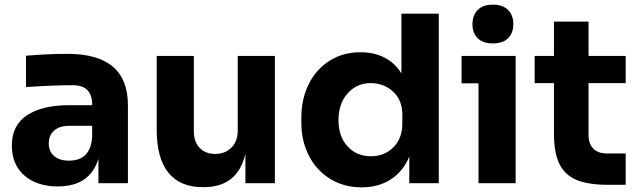

<svg xmlns="http://www.w3.org/2000/svg" viewBox="-20 -789 2750 827"><path d="M404 -105Q367 14 229 14Q139 14 85 -33Q31 -80 31 -162Q31 -250 97 -293Q163 -336 278 -336H377V-338Q377 -380 356.5 -401Q336 -422 293 -422Q214 -422 92 -414V-549Q184 -557 272 -557Q531 -557 531 -336V0H404ZM277 -97Q372 -97 377 -203V-247H277Q236 -247 213 -226.5Q190 -206 190 -171Q190 -137 213 -117Q236 -97 277 -97Z M655 -230V-548H815V-222Q815 -178 840 -152Q865 -126 907 -126Q950 -126 977 -153.5Q1004 -181 1004 -226V-548H1164V0H1037V-126Q1003 17 859 17H852Q756 17 705.5 -45Q655 -107 655 -230Z M1278 -260V-283Q1278 -362 1309.5 -426Q1341 -490 1399 -527Q1457 -564 1532 -564Q1591 -564 1636 -541Q1681 -518 1709 -473V-730H1870V0H1743V-115Q1717 -51 1663.5 -16.5Q1610 18 1538 18Q1462 18 1403 -18Q1344 -54 1311 -117.5Q1278 -181 1278 -260ZM1713 -258V-295Q1713 -358 1673 -394.5Q1633 -431 1577 -431Q1516 -431 1477 -386.5Q1438 -342 1438 -272Q1438 -201 1477 -158.5Q1516 -116 1578 -116Q1636 -116 1674.5 -154.5Q1713 -193 1713 -258Z M2041 -430H1968V-548H2201V0H2041ZM2015 -685Q2015 -723 2037.5 -746Q2060 -769 2103 -769Q2146 -769 2168.5 -746Q2191 -723 2191 -685Q2191 -647 2168.5 -624.5Q2146 -602 2103 -602Q2060 -602 2037.5 -624.5Q2015 -647 2015 -685Z M2366 -214V-431H2283V-548H2366V-696H2515V-548H2675V-431H2515V-208Q2515 -170 2535.5 -149Q2556 -128 2594 -128H2675V7H2598Q2514 7 2463.5 -14Q2413 -35 2389.5 -83Q2366 -131 2366 -214Z"/></svg>

Font: Sora-SIA
Style: Bold
Weight: 700
Designer: Jonathan Barnbrook, Julián Moncada
Foundry: Barnbrook Fonts
Version: Version 2.000